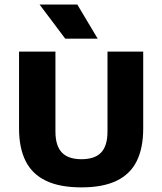

<svg xmlns="http://www.w3.org/2000/svg" viewBox="-20 -824 720 852"><path d="M341.5 7.5Q245.5 7.5 184.2 -21.8Q123 -51 93.8 -109.2Q64.5 -167.5 64.5 -254V-595H226V-240.5Q226 -177 254.5 -147.2Q283 -117.5 341.5 -117.5Q400.5 -117.5 428.8 -147.2Q457 -177 457 -240.5V-595H615.5V-254Q615.5 -167.5 586.8 -109.2Q558 -51 497.2 -21.8Q436.5 7.5 341.5 7.5ZM269.5 -652.5 155.5 -804H323L413.5 -652.5Z"/></svg>

Font: Encode Sans SC
Style: Bold
Weight: 700
Version: Version 3.002